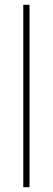

<svg xmlns="http://www.w3.org/2000/svg" viewBox="-20 -780 219 800"><path d="M103 0H77V-760H103Z"/></svg>

Font: Noto Sans Gurmukhi UI Condensed Thin
Style: Regular
Weight: 100
Width: 3
Designer: Jelle Bosma - Monotype Design Team
Foundry: Monotype Imaging Inc.
Version: Version 2.004; ttfautohint (v1.8.4.7-5d5b)